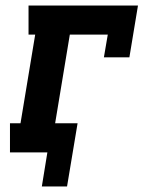

<svg xmlns="http://www.w3.org/2000/svg" viewBox="-20 -550 540 693"><path d="M131 123 151 0H16V-105H54L107 -425H83V-530H478L447 -343H355L369 -425H232L179 -105H260L222 123Z"/></svg>

Font: Iosevka Curly Slab XBdObl
Style: Regular
Weight: 800
Italic angle: -9°
Monospace: yes
Designer: Belleve Invis
Foundry: Belleve Invis
Version: Version 11.1.0; ttfautohint (v1.8.3)